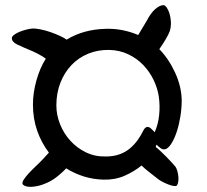

<svg xmlns="http://www.w3.org/2000/svg" viewBox="-20 -736 806 746"><path d="M581 -222Q595 -254 598.5 -290Q602 -326 597 -361Q592 -394 576.5 -426Q561 -458 536.5 -483.5Q512 -509 478.5 -525Q445 -541 405 -542Q361 -543 323 -527.5Q285 -512 257.5 -483Q230 -454 214.5 -414Q199 -374 199 -327Q199 -289 213.5 -253Q228 -217 253.5 -189Q279 -161 314 -144Q349 -127 391 -128Q421 -128 444.5 -136.5Q468 -145 485 -159.5Q502 -174 515 -192Q528 -210 537 -229Q544 -243 554 -243Q560 -243 569.5 -234Q579 -225 581 -222ZM550 -655Q566 -686 583.5 -701Q601 -716 615 -716Q621 -716 627.5 -707Q634 -698 638.5 -683.5Q643 -669 644 -651.5Q645 -634 640 -616Q638 -610 633.5 -601Q629 -592 623 -582Q617 -572 610.5 -562Q604 -552 599 -545Q636 -507 660.5 -453.5Q685 -400 686 -347Q686 -316 681 -284.5Q676 -253 667.5 -226.5Q659 -200 648 -181.5Q637 -163 625 -157Q614 -153 604.5 -160Q595 -167 588 -174L585 -165Q593 -159 604 -148.5Q615 -138 626 -127Q637 -116 646.5 -105.5Q656 -95 662 -88Q666 -82 669 -71.5Q672 -61 673 -50Q674 -39 672.5 -29.5Q671 -20 667 -15Q664 -12 654.5 -13.5Q645 -15 633.5 -19.5Q622 -24 610.5 -30Q599 -36 592 -42Q574 -56 557.5 -69Q541 -82 530 -93Q502 -70 465 -53.5Q428 -37 383 -38Q342 -39 305.5 -50.5Q269 -62 237 -82Q229 -73 221 -66Q213 -59 206 -53Q187 -37 165.5 -27Q144 -17 124.5 -13Q105 -9 90 -10.5Q75 -12 68 -20Q65 -27 72.5 -38.5Q80 -50 92.5 -63.5Q105 -77 120.5 -91.5Q136 -106 148 -119L170 -143Q141 -181 124.5 -228Q108 -275 108 -330Q108 -375 121.5 -423.5Q135 -472 158 -508Q148 -516 128 -526.5Q108 -537 92 -543Q68 -553 47 -563Q26 -573 26 -588Q26 -594 34.5 -600.5Q43 -607 55 -612Q67 -617 80.5 -620.5Q94 -624 104 -625Q117 -626 137 -622Q157 -618 177 -611Q197 -604 214 -596Q231 -588 239 -582Q304 -622 391 -624Q426 -625 457.5 -618.5Q489 -612 517 -600Z"/></svg>

Font: Yeon Sung
Style: Regular
Weight: 400
Version: Version 1.001